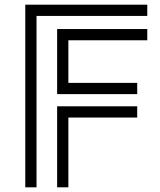

<svg xmlns="http://www.w3.org/2000/svg" viewBox="-20 -800 685 820"><path d="M88 -780H609V-732H136V0H88ZM224 -676H609V-628H272V-446H566V-398H224ZM224 -346H566V-298H272V0H224Z"/></svg>

Font: Train One
Style: Regular
Weight: 400
Designer: Fontworks Inc.
Foundry: Fontworks Inc.
Version: Version 1.100